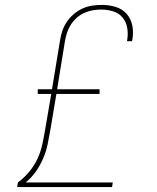

<svg xmlns="http://www.w3.org/2000/svg" viewBox="-20 -763 640 783"><path d="M50 0 53 -19Q79 -38 99.5 -63Q120 -88 133 -116Q146 -144 152.5 -174Q159 -204 164 -234L189 -380H134V-399H192L225 -599Q228 -619 234.5 -638Q241 -657 253 -674.5Q265 -692 281.5 -706Q298 -720 317 -728.5Q336 -737 356 -740Q376 -743 396 -743Q424 -743 451 -735Q478 -727 496 -707Q514 -687 519.5 -659Q525 -631 520 -603Q520 -601 519.5 -599Q519 -597 518 -595H498Q498 -596 498.5 -598Q499 -600 499 -602Q503 -627 498.5 -651Q494 -675 479 -692.5Q464 -710 440.5 -717Q417 -724 393 -724Q375 -724 358 -721Q341 -718 324 -710.5Q307 -703 293 -690.5Q279 -678 269 -662.5Q259 -647 253.5 -630Q248 -613 245 -596L213 -399H386V-380H210L185 -231Q180 -202 174 -173.5Q168 -145 156 -117Q144 -89 126.5 -64Q109 -39 85 -19H440L437 0Z"/></svg>

Font: Iosevka Curly Slab ThExObl
Style: Regular
Weight: 100
Width: 7
Italic angle: -9°
Monospace: yes
Designer: Belleve Invis
Foundry: Belleve Invis
Version: Version 11.1.0; ttfautohint (v1.8.3)